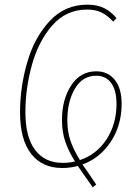

<svg xmlns="http://www.w3.org/2000/svg" viewBox="-20 -711 602 824"><path d="M334 -5 355 25 393 81 378 93 350 53Q342 42 333 29Q324 16 314 1Q283 10 247 10Q161 10 113.5 -51Q66 -112 66 -229Q66 -336 96.5 -442.5Q127 -549 192.5 -620Q258 -691 355 -691Q397 -691 426.5 -676.5Q456 -662 480 -633L466 -618Q441 -645 415.5 -657.5Q390 -670 354 -670Q264 -670 204.5 -602Q145 -534 117 -432.5Q89 -331 89 -230Q89 -122 131 -67Q173 -12 249 -12Q277 -12 302 -18Q273 -64 259.5 -105Q246 -146 246 -196Q246 -284 285.5 -344.5Q325 -405 393 -405Q443 -405 472.5 -368.5Q502 -332 502 -265Q502 -174 456 -103.5Q410 -33 334 -5ZM480 -265Q480 -324 457 -355Q434 -386 393 -386Q334 -386 301.5 -330.5Q269 -275 269 -195Q269 -147 282 -108Q295 -69 323 -24Q395 -48 437.5 -113.5Q480 -179 480 -265Z"/></svg>

Font: Fira Sans Extra Condensed Thin
Style: Italic
Weight: 250
Width: 3
Italic angle: -8°
Designer: Carrois Corporate & Edenspiekermann AG
Foundry: Carrois Corporate GbR & Edenspiekermann AG
Version: Version 4.203